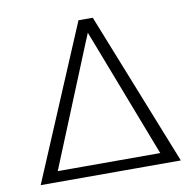

<svg xmlns="http://www.w3.org/2000/svg" viewBox="-77 -775 859 840"><g transform="rotate(-10 352.5 -355.0)"><path d="M325.2 -696.3H388.7L659.7 -14.6H37.1ZM143.1 -62H555.2H565.9H576.7L572.8 -71.8L568.8 -82L369.1 -601.6L362.3 -618.7L356 -635.7L349.1 -618.7L341.8 -601.6L129.4 -82L125.5 -72.3L121.1 -62H132.3Z"/></g></svg>

Font: Vazir Light UI
Style: Light-UI
Weight: 300
Designer: Saber Rastikerdar
Foundry: Saber Rastikerdar
Version: Version 30.0.0